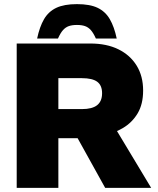

<svg xmlns="http://www.w3.org/2000/svg" viewBox="-20 -911 765 931"><path d="M61 0V-700H418Q497 -700 554 -672Q611 -644 642.5 -593Q674 -542 674 -472Q674 -406 647.5 -361.5Q621 -317 576.5 -290.5Q532 -264 475.5 -252.5Q419 -241 360 -241H263V0ZM490 0 348 -256 538 -291 713 0ZM263 -382H377Q427 -382 451 -401Q475 -420 475 -459Q475 -497 451.5 -514.5Q428 -532 377 -532H263ZM160 -724Q172 -781 193.5 -818Q215 -855 253 -873Q291 -891 353 -891Q416 -891 453.5 -873Q491 -855 512.5 -818Q534 -781 546 -724H445Q433 -751 420.5 -765Q408 -779 392 -784.5Q376 -790 353 -790Q330 -790 314 -784.5Q298 -779 285.5 -765Q273 -751 261 -724Z"/></svg>

Font: REM ExtraBold
Style: Regular
Weight: 800
Designer: Octavio Pardo
Foundry: Ashler Design
Version: Version 1.005;gftools[0.9.28]